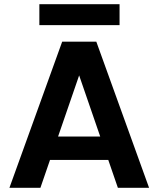

<svg xmlns="http://www.w3.org/2000/svg" viewBox="-20 -897 756 917"><path d="M440 -698 692 0H543L328 -624H388L173 0H25L277 -698ZM168 -245H538L574 -133H132ZM168 -877H551V-777H168Z"/></svg>

Font: Parkinsans SemiBold
Style: Regular
Weight: 600
Designer: Red Stone, Indian Type Foundry
Foundry: Indian Type Foundry
Version: Version 1.000